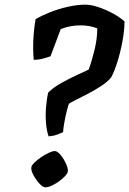

<svg xmlns="http://www.w3.org/2000/svg" viewBox="-20 -805 555 825"><path d="M189 -219Q181 -241 178 -273Q175 -305 177.5 -340.5Q180 -376 187 -407Q210 -430 245.5 -449.5Q281 -469 313.5 -484Q346 -499 361 -506Q375 -544 386.5 -592Q398 -640 398 -683Q366 -696 326 -696Q281 -696 241 -680L197 -563Q186 -559 166 -553.5Q146 -548 125 -548Q123 -565 122.5 -596Q122 -627 125 -661.5Q128 -696 133 -723Q157 -737 193 -751.5Q229 -766 270 -775.5Q311 -785 348 -785Q371 -785 402.5 -774.5Q434 -764 464.5 -747.5Q495 -731 515 -713Q515 -676 506.5 -629.5Q498 -583 485 -541Q472 -499 458 -473Q444 -455 417 -437Q390 -419 359.5 -403Q329 -387 305.5 -375.5Q282 -364 276 -359Q271 -345 265.5 -322Q260 -299 256 -276Q252 -253 251 -237Q242 -233 226.5 -227Q211 -221 189 -219ZM175 0Q164 0 149 -16.5Q134 -33 123 -54Q112 -75 115 -88Q117 -96 129 -107.5Q141 -119 157.5 -130Q174 -141 190 -148.5Q206 -156 215 -156Q227 -156 241 -138.5Q255 -121 264.5 -99.5Q274 -78 271 -66Q268 -55 250 -39Q232 -23 210.5 -11.5Q189 0 175 0Z"/></svg>

Font: Texturina 72pt 72pt Regular
Style: Bold Italic
Weight: 700
Italic angle: -11°
Designer: Guillermo Torres Carreño
Foundry: Omnibus-Type
Version: Version 1.002; ttfautohint (v1.8.3)